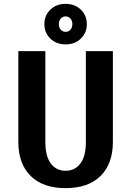

<svg xmlns="http://www.w3.org/2000/svg" viewBox="-20 -965 680 995"><path d="M399 -765Q368 -735 320 -735Q272 -735 241 -765Q210 -795 210 -840Q210 -885 241 -915Q272 -945 320 -945Q368 -945 399 -915Q430 -885 430 -840Q430 -795 399 -765ZM295 -811Q305 -800 320 -800Q335 -800 345 -811Q355 -822 355 -840Q355 -858 345 -869Q335 -880 320 -880Q305 -880 295 -869Q285 -858 285 -840Q285 -822 295 -811ZM75 -230V-700H215V-230Q215 -155 243.5 -117.5Q272 -80 320 -80Q368 -80 396.5 -117.5Q425 -155 425 -230V-700H565V-230Q565 -116 501 -53Q437 10 320 10Q203 10 139 -53Q75 -116 75 -230Z"/></svg>

Font: Scada
Style: Bold
Weight: 700
Designer: Jovanny Lemonad
Foundry: Jovanny Lemonad
Version: Version 4.100;PS 004.100;hotconv 1.0.88;makeotf.lib2.5.64775